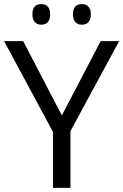

<svg xmlns="http://www.w3.org/2000/svg" viewBox="-20 -914 600 934"><path d="M280.8 -352.5 469.7 -713.9H559.6L322.8 -276.4V0H237.8V-272L0 -713.9H92.8ZM335 -844.2Q335 -894 378.4 -894Q399.4 -894 410.6 -881.3Q421.9 -868.7 421.9 -844.2Q421.9 -819.8 410.6 -806.9Q399.4 -793.9 378.4 -793.9Q357.4 -793.9 346.2 -806.9Q335 -819.8 335 -844.2ZM137.7 -844.2Q137.7 -894 180.7 -894Q201.7 -894 212.9 -881.3Q224.1 -868.7 224.1 -844.2Q224.1 -819.8 212.9 -806.9Q201.7 -793.9 180.7 -793.9Q160.2 -793.9 148.9 -806.9Q137.7 -819.8 137.7 -844.2Z"/></svg>

Font: Viking Open Sans
Style: Regular
Weight: 400
Foundry: Ascender Corporation
Version: Version 2.001